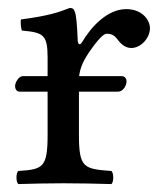

<svg xmlns="http://www.w3.org/2000/svg" viewBox="-20 -462 412 484"><path d="M176 -358C174.3 -398 172.7 -423.7 168 -434C165.9 -438.6 164 -442 156 -442C128 -431 102 -422 33 -413C31 -407 33 -391 35 -385C89 -380 100 -375 100 -317V-270H37C28 -270 18 -255 18 -245C18 -239 21 -231 29 -231H100V-122C100 -39 88 -35 26 -31C20 -25 20 -4 26 2C61 1 100 0 140 0C180 0 226 1 261 2C267 -4 267 -25 261 -31C191 -36 179 -39 179 -122V-231H278C290 -231 299 -246 299 -257C299 -262 296 -270 287 -270H179.5C181.8 -292.3 192.4 -312.1 203 -328C214 -344 237 -377 249 -377C258 -377 267 -374.6 274.8 -364.3C282.4 -354.3 293.6 -341 311 -341C335 -341 358 -366 358 -391C358 -410.1 340 -439 298 -439C251 -439 210 -395 187 -356C181 -345 176.2 -353 176 -358Z"/></svg>

Font: Libertinus Serif
Style: Regular
Weight: 400
Designer: Philipp H. Poll
Foundry: Khaled Hosny
Version: Version 6.2